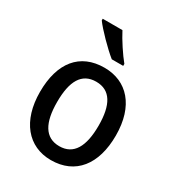

<svg xmlns="http://www.w3.org/2000/svg" viewBox="-184 -880 922 1004"><g transform="rotate(30 277.0 -378.0)"><path d="M260 -766H141V-756C168 -718 244 -641 288 -606H357V-618C327 -654 283 -721 260 -766ZM506 -271C506 -450 414 -549 278 -549C130 -549 48 -447 48 -271C48 -97 137 10 275 10C423 10 506 -97 506 -271ZM152 -270C152 -396 190 -464 277 -464C363 -464 402 -396 402 -271C402 -145 363 -75 277 -75C190 -75 152 -146 152 -270Z"/></g></svg>

Font: Noto Sans Myanmar SemiCondensed Medium
Style: Regular
Weight: 500
Width: 4
Designer: Monotype Design Team
Foundry: Monotype Imaging Inc.
Version: Version 2.107